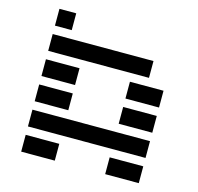

<svg xmlns="http://www.w3.org/2000/svg" viewBox="-117 -954 1113 1078"><g transform="rotate(15 439.5 -415.0)"><path d="M195.3 -732.4H97.7V-830.1H195.3ZM97.7 -439.5V-537.1H293V-439.5ZM585.9 -439.5V-537.1H781.2V-439.5ZM97.7 -293V-390.6H293V-293ZM585.9 -293V-390.6H781.2V-293ZM781.2 -244.1V-146.5H97.7V-244.1ZM97.7 0V-97.7H293V0ZM585.9 0V-97.7H781.2V0ZM683.6 -683.6V-585.9H97.7V-683.6Z"/></g></svg>

Font: Trigram
Style: Regular
Weight: 400
Designer: GGBotNet
Foundry: GGBotNet
Version: 1.05